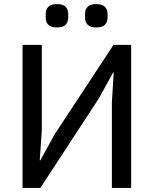

<svg xmlns="http://www.w3.org/2000/svg" viewBox="-20 -917 750 937"><path d="M90 -698H184V-279L174 -135H177L247 -262L534 -698H620V0H526V-419L535 -563H532L462 -436L177 0H90ZM258 -783Q229 -783 216 -796Q203 -809 203 -832V-848Q203 -871 216 -884Q229 -897 258 -897Q287 -897 300 -884Q313 -871 313 -848V-832Q313 -809 300 -796Q287 -783 258 -783ZM450 -783Q421 -783 408 -796Q395 -809 395 -832V-848Q395 -871 408 -884Q421 -897 450 -897Q479 -897 492 -884Q505 -871 505 -848V-832Q505 -809 492 -796Q479 -783 450 -783Z"/></svg>

Font: IBM Plex Sans Text
Style: Regular
Weight: 450
Designer: Mike Abbink, Paul van der Laan, Pieter van Rosmalen
Foundry: Bold Monday
Version: Version 3.005